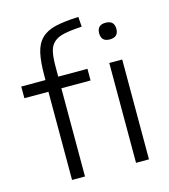

<svg xmlns="http://www.w3.org/2000/svg" viewBox="-119 -908 885 1003"><g transform="rotate(-15 323.5 -407.0)"><path d="M527 -658Q481 -658 481 -703Q481 -748 527 -748Q574 -748 574 -703Q574 -658 527 -658ZM492 -540H562V0H492ZM146 -477H16V-540H147V-563Q147 -638 157.5 -685Q168 -732 196 -760Q224 -788 272.5 -799.5Q321 -811 398 -814L402 -761Q343 -757 307 -749.5Q271 -742 250.5 -724Q230 -706 223 -675Q216 -644 216 -593V-540H374V-477H216V0H146Z"/></g></svg>

Font: Encode Sans Wide
Style: Light
Weight: 300
Designer: Pablo Impallari, Andres Torresi
Foundry: Pablo Impallari, Andres Torresi
Version: Version 1.000; ttfautohint (v1.00) -l 8 -r 50 -G 200 -x 14 -